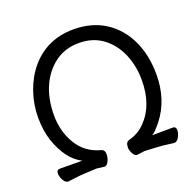

<svg xmlns="http://www.w3.org/2000/svg" viewBox="-129 -849 1013 1003"><g transform="rotate(-20 377.5 -348.0)"><path d="M673.8 21H672.9Q652.8 19 628.9 15.6Q605 12.2 581.1 11.2L512.2 7.8L469.2 13.2Q456.1 13.2 446.5 -5.9Q437 -24.9 437 -38.1Q437 -68.8 456.1 -74.2Q509.3 -87.4 546.9 -126Q626 -206.1 626 -345.2Q626 -426.3 596.9 -493.2Q567.9 -560.1 513.4 -600.1Q459 -640.1 382.8 -640.1Q305.7 -640.1 249.8 -599.1Q193.8 -558.1 162.8 -489Q131.8 -419.9 131.8 -329.1Q131.8 -239.3 174.8 -167.7Q217.8 -96.2 301.8 -74.2Q320.8 -69.3 320.8 -44.9Q320.8 -24.9 311.3 -5.9Q301.8 13.2 289.1 13.2L246.1 7.8L176.8 11.2Q152.8 12.2 128.9 15.6Q105 19 85 21H84Q68.8 21 57.9 1Q46.9 -19 46.9 -36.1Q46.9 -57.1 64.9 -57.1Q87.9 -56.2 189.9 -56.2Q110.8 -95.2 68.8 -215.8Q49.8 -273.9 49.8 -347.2Q49.8 -418.9 73.5 -487.5Q97.2 -556.2 140.1 -607.9Q231.9 -716.8 380.9 -716.8Q481.9 -716.8 555.4 -669.4Q628.9 -622.1 668.5 -538.6Q708 -455.1 708 -347.2Q708 -208 631.8 -109.9Q596.7 -65.9 578.1 -56.2Q676.3 -56.2 692.9 -57.1Q710.9 -57.1 710.9 -36.1Q710.9 -19 700 1Q689 21 673.8 21Z"/></g></svg>

Font: LXGW WenKai Screen R
Style: Regular
Weight: 400
Designer: Fontworks Inc.
Version: Version 1.235;May 31, 2022